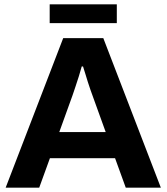

<svg xmlns="http://www.w3.org/2000/svg" viewBox="-20 -861 764 881"><path d="M6 0 270 -686H454L718 0H557L508 -135H209L160 0ZM252 -255H465L404 -424Q400 -435 394.5 -450.5Q389 -466 383 -485Q377 -504 371.5 -522.5Q366 -541 361 -556H355Q350 -537 342 -511.5Q334 -486 326 -462.5Q318 -439 313 -424ZM208 -755V-841H516V-755Z"/></svg>

Font: Archivo SemiBold
Style: Bold
Weight: 700
Version: Version 2.001